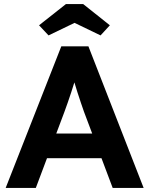

<svg xmlns="http://www.w3.org/2000/svg" viewBox="-20 -929 738 949"><path d="M8 0 283 -700H417L690 0H537L395 -377Q389 -394 380.5 -419Q372 -444 363 -472Q354 -500 346.5 -525.5Q339 -551 334 -567L361 -568Q355 -546 347.5 -521.5Q340 -497 331.5 -471Q323 -445 314.5 -421Q306 -397 298 -375L157 0ZM136 -147 186 -269H505L556 -147ZM220 -754 173 -804 306 -909H391L523 -804L477 -754L334 -823H363Z"/></svg>

Font: Readex Pro SemiBold
Style: Regular
Weight: 600
Designer: Bonnie Shaver-Troup, Thomas Jockin
Foundry: Lexend
Version: Version 1.204